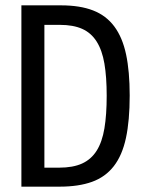

<svg xmlns="http://www.w3.org/2000/svg" viewBox="-20 -714 540 718"><path d="M204 -621H146V-87H201Q253 -87 287 -102.5Q321 -118 341.5 -150.5Q362 -183 370.5 -234Q379 -285 379 -356Q379 -426 370.5 -476Q362 -526 341.5 -558.5Q321 -591 287.5 -606Q254 -621 204 -621ZM203 -16H60V-694H208Q279 -694 328 -675Q377 -656 407.5 -615Q438 -574 451.5 -510.5Q465 -447 465 -357Q465 -263 451 -198Q437 -133 405.5 -92.5Q374 -52 324 -34Q274 -16 203 -16Z"/></svg>

Font: D2Coding
Style: Regular
Weight: 400
Monospace: yes
Designer: Yong-Rak Park; Jeong-Hwan Yoon; Sang-Min Lee;
Foundry: NHN Corporation
Version: Version 1.3.2; Build 20180524